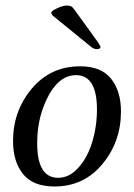

<svg xmlns="http://www.w3.org/2000/svg" viewBox="-20 -673 491 703"><path d="M137.2 -276.4Q116.2 -218.8 116.2 -147.9Q116.2 -22 192.9 -22Q233.9 -22 266.6 -58.6Q299.8 -94.7 317.4 -152.3Q335 -210 335 -272Q335 -397.9 258.3 -397.9Q181.6 -397.5 137.2 -276.4ZM272 -430.2Q350.1 -430.7 386.7 -384.8Q423.3 -338.9 422.9 -264.2Q422.9 -154.3 355 -72.3Q287.1 9.8 179.2 9.8Q101.1 9.8 64.5 -35.6Q27.8 -81.1 27.8 -155.8Q27.3 -265.6 95.7 -347.7Q164.1 -429.7 272 -430.2ZM222.7 -652.8Q235.4 -652.8 240.2 -649.9Q245.1 -647 246.6 -645Q248 -643.1 256.8 -631.8L338.9 -518.1Q347.7 -503.9 348.1 -501Q347.7 -493.2 335 -493.2Q322.3 -493.2 313 -502L173.8 -615.2Q168 -621.1 168 -627Q168 -632.8 189 -642.6Q210 -652.3 222.7 -652.8Z"/></svg>

Font: Unna-Italic
Style: Italic
Weight: 400
Italic angle: -8°
Designer: Jorge de Buen U.
Foundry: Omnibus-Type
Version: Version 2.006;PS 002.006;hotconv 1.0.70;makeotf.lib2.5.58329